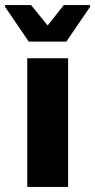

<svg xmlns="http://www.w3.org/2000/svg" viewBox="-46 -741 377 761"><path d="M62 0V-510H224V0ZM68 -576 -26 -714V-721H77L143 -640L207 -721H311V-714L217 -576Z"/></svg>

Font: Saira Thin
Style: Bold
Weight: 700
Version: Version 1.101